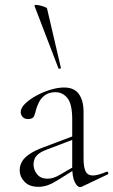

<svg xmlns="http://www.w3.org/2000/svg" viewBox="-20 -751 460 779"><path d="M313 6Q309 8 305 8Q293 8 283 -13Q273 -34 273 -74V-267Q273 -329 253.5 -353Q234 -377 205 -377Q180 -377 163.5 -365.5Q147 -354 138.5 -337Q130 -320 126 -305Q124 -295 119 -281.5Q114 -268 94 -268Q79 -268 71.5 -277Q64 -286 64 -296Q64 -313 82 -330.5Q100 -348 127.5 -363Q155 -378 185 -387Q215 -396 240 -396Q281 -396 300 -369.5Q319 -343 319 -297V-108Q319 -72 327.5 -55.5Q336 -39 357 -39Q376 -39 412 -54Q417 -56 419 -50.5Q421 -45 416 -43ZM136 7Q99 7 79.5 -13.5Q60 -34 60 -61Q60 -78 68.5 -94Q77 -110 98.5 -125Q120 -140 158 -154L283 -201L285 -188L167 -143Q146 -135 135 -125.5Q124 -116 120 -105.5Q116 -95 116 -84Q116 -62 130.5 -44Q145 -26 173 -26Q184 -26 196 -29.5Q208 -33 225 -43L292 -82L294 -70L219 -23Q194 -7 175 0Q156 7 136 7ZM120 -727Q119 -731 126 -731Q133 -731 143.5 -728.5Q154 -726 162.5 -722.5Q171 -719 171 -716L227 -476Q229 -474 223.5 -472.5Q218 -471 217 -474Z"/></svg>

Font: Cormorant Garamond Light Light
Style: Regular
Weight: 300
Version: Version 4.001